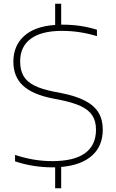

<svg xmlns="http://www.w3.org/2000/svg" viewBox="-20 -880 617 1020"><path d="M305 7V120H273V9H256Q208.5 9 157.5 1Q106.5 -7 60 -23V-57Q159 -24 257 -24Q373.5 -24 431.8 -66.2Q490 -108.5 490 -191Q490 -237 470.2 -267Q450.5 -297 408.5 -316.5Q366.5 -336 296 -350L260 -357Q152.5 -378 101.8 -425.5Q51 -473 51 -552Q51 -636.5 107.5 -688.2Q164 -740 273 -747.5V-860H305V-749H312Q409.5 -749 495 -722V-688Q403.5 -716 310 -716Q200 -716 143.5 -674.2Q87 -632.5 87 -554Q87 -508 104.5 -477.2Q122 -446.5 161.2 -426.2Q200.5 -406 267 -393L303 -386Q382.5 -370.5 431.5 -345Q480.5 -319.5 503.2 -282Q526 -244.5 526 -192Q526 -104.5 469 -53.5Q412 -2.5 305 7Z"/></svg>

Font: Encode Sans Expanded Thin
Style: Regular
Weight: 250
Width: 7
Designer: Multiple Designers
Foundry: Impallari Type
Version: Version 2.000